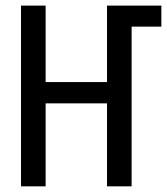

<svg xmlns="http://www.w3.org/2000/svg" viewBox="-20 -658 590 678"><path d="M357.9 -368.2H141.1V-638.2H54.2V0H141.1V-293H357.9V0H444.8V-564H549.8V-638.2H357.9Z"/></svg>

Font: CodeNewRoman Nerd Font Mono
Style: Regular
Weight: 400
Monospace: yes
Designer: Sam Radian
Foundry: Code New Roman
Version: Version 2.00 November 29, 2014;Nerd Fonts 3.2.1